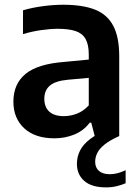

<svg xmlns="http://www.w3.org/2000/svg" viewBox="-20 -574 583 810"><path d="M209.5 9.5Q128 9.5 82.2 -32.8Q36.5 -75 36.5 -145Q36.5 -220 87.8 -262.2Q139 -304.5 253 -313L379 -325L393 -249L265.5 -237.5Q213 -232.5 190 -212.5Q167 -192.5 167 -157.5Q167 -122 188 -103Q209 -84 250 -84Q277 -84 304.5 -94.5Q332 -105 354.5 -129.5V-344Q354.5 -385.5 341.2 -409.2Q328 -433 299.2 -442.8Q270.5 -452.5 224.5 -452.5Q193.5 -452.5 154 -447Q114.5 -441.5 77 -430V-530.5Q115.5 -542 161.2 -548Q207 -554 247 -554Q327.5 -554 379.8 -533.8Q432 -513.5 457.5 -465.8Q483 -418 483 -336V0L381 5.5L365 -56.5H358.5Q333.5 -23 294.2 -6.8Q255 9.5 209.5 9.5ZM427 216.5Q367 216.5 335.8 189.5Q304.5 162.5 304.5 117Q304.5 87 318 60.5Q331.5 34 362.5 10.8Q393.5 -12.5 446.5 -33L483 0Q444 17.5 422 35Q400 52.5 390.8 70.8Q381.5 89 381.5 108.5Q381.5 133 397.5 147Q413.5 161 443.5 161Q458.5 161 475.5 156.8Q492.5 152.5 510 144V199Q493 206.5 472.2 211.5Q451.5 216.5 427 216.5Z"/></svg>

Font: Encode Sans Condensed Thin SemiBold
Style: Regular
Weight: 600
Version: Version 3.002